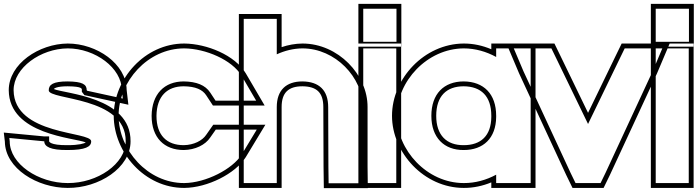

<svg xmlns="http://www.w3.org/2000/svg" viewBox="-79 -877 3596 988"><path d="M547.8 -413 552.8 -370 369.5 -410 367.2 -413C367.2 -443 345.4 -457 269.5 -458C194.8 -458 171.8 -442 171.8 -412C171.8 -361 569.8 -382 567.8 -150C567.8 -34 422.5 66 269.5 65C118.8 65 -29 -33 -29 -150L-31 -167L146.5 -150H148.8C148.8 -123 179.8 -104 269.5 -105C360.3 -105 390.2 -122 390.2 -149V-150C390.2 -202 -7 -179 -9 -413C-9 -528 130.3 -627 269.5 -628C411 -628 547.8 -527 547.8 -413ZM572.7 -414.5C571.3 -548.5 418.8 -653 269.4 -653C122.1 -651.9 -34 -548.6 -34 -412.9C-32.1 -182.8 304.3 -168.8 362.3 -144.1C354.3 -138.3 326.3 -130 269.4 -130C175.6 -129 173.8 -150 173.8 -150V-175H148.8C87.8 -180.8 30.8 -186.2 -28.7 -191.9L-59.5 -194.8L-54 -148.5C-52.5 -10.1 112.9 90 269.4 90C429.3 91 592.8 -12.6 592.8 -149.9C594.7 -379.9 251.7 -394.7 197.9 -418.9C199.1 -421.2 211.4 -433 269.3 -433C347 -432 342.2 -419.9 342.2 -413V-404.5L355.3 -387.5L581.6 -338.1Z M1164.2 -487 1239.2 -359H1030.2L1002.5 -401C977.2 -439 932.4 -457 866.8 -458C766.8 -458 702.4 -393 701.2 -281C701.2 -169 765.7 -105 866.8 -105C925.5 -106 977.2 -131 1002.5 -169L1031.3 -210H1242.2L1164.2 -81C1117.5 -7 980.7 64 869.2 65H868C681.2 65 532.2 -104 531.2 -281C531.2 -458 681.2 -628 869.2 -628C978.4 -627 1115.2 -569 1164.2 -487ZM1185.7 -499.7C1129.8 -593.4 985.3 -651.9 869.3 -653C665.8 -653 506.2 -471 506.2 -280.9C507.3 -91 665.9 90 868 90H869.3C989.5 88.9 1132.3 16.5 1185.4 -67.9L1286.5 -235H1018.3L981.9 -183.1C962.2 -153.4 918.6 -130.9 866.6 -130C779.2 -130 726.2 -180.8 726.2 -280.9C727.3 -381.4 780.7 -433 866.7 -433C928 -432.1 962.8 -415.6 981.7 -387.2L1016.7 -334H1282.8Z M1787.4 -20 1788.4 66H1612L1610.9 -19L1609.8 -326C1609.8 -413 1562.6 -457 1477.5 -458C1393.5 -458 1345.2 -413 1345.2 -326V-241V-20V65H1175.2V-20V-241V-326V-695V-780H1345.2V-695V-597.5C1386.7 -616.6 1431.8 -627.7 1477.5 -628C1646.5 -628 1788.4 -478 1787.4 -326ZM1812.4 -20.1V-325.9C1813.5 -492.3 1660.8 -653 1477.4 -653C1440.7 -652.8 1402.8 -645.6 1370.2 -634.4V-805H1150.2V90H1370.2V-326C1370.2 -400.5 1405.4 -433 1477.4 -433C1550.9 -432.1 1584.8 -400.6 1584.8 -325.9L1585.9 -18.8L1587.4 91H1813.7Z M1875.2 -662H1876.2H1961.2V-832H1876.2H1875.2H1790.2V-662ZM1790.2 -543V-628H1960.2V-543V-20V65H1790.2V-20ZM1765.2 -637V-857H1986.2V-637ZM1765.2 -653V90H1985.2V-653Z M1963.2 -281C1963.2 -459 2118.9 -627 2307.5 -628C2366.2 -628 2423.3 -611.6 2474.2 -583.8V-628H2651.7V-543V-284.5V-281V-20V65H2474.2V21.9C2423.6 49.3 2366.6 65.3 2307.5 65C2117.7 65 1963.2 -105 1963.2 -281ZM2140.7 -281C2140.7 -169 2206.3 -104 2307.5 -105C2408.1 -105 2473.1 -165.8 2474.2 -275.2V-281C2474.2 -394 2409.8 -457 2307.5 -458C2205.2 -458 2140.7 -394 2140.7 -281ZM1938.2 -281C1938.2 -91.5 2102.9 90 2307.4 90C2356.9 90.3 2405 79.7 2449.2 61.5V90H2676.7V-653H2449.2V-623.6C2403.4 -642.8 2357 -653 2307.4 -653C2104.1 -651.9 1938.2 -472.7 1938.2 -281ZM2165.7 -281C2165.7 -382.4 2218.6 -433 2307.4 -433C2396.6 -432.1 2449.2 -382.2 2449.2 -281V-275.3C2448.3 -178.5 2395.6 -130 2307.4 -130C2219.6 -129.1 2165.7 -180.7 2165.7 -281Z M2614.8 -510 2564.8 -628H2758.4L2783.7 -576L2947 -239L3110.3 -576L3135.6 -628H3329.2L3279.2 -510L3036.7 13L3011.4 65H2882.6L2857.3 13ZM2591.9 -499.9 2834.7 23.7 2867 90H3027L3059.3 23.7L3302.1 -499.9L3366.9 -653H3120L3087.8 -586.9L2947 -296.3L2806.2 -586.9L2774 -653H2527.1Z M3380.2 -662H3381.2H3466.2V-832H3381.2H3380.2H3295.2V-662ZM3295.2 -543V-628H3465.2V-543V-20V65H3295.2V-20ZM3270.2 -637V-857H3491.2V-637ZM3270.2 -653V90H3490.2V-653Z"/></svg>

Font: Nordica Plus
Style: NordicaClassicBkExtOl
Weight: 900
Version: Version 1.01